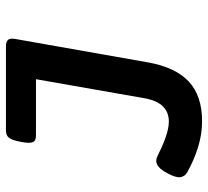

<svg xmlns="http://www.w3.org/2000/svg" viewBox="-47 -444 694 640"><g transform="rotate(-90 300.0 -124.0)"><path d="M46.9 153.8Q32.2 146 29.5 130.9Q26.9 115.7 42.5 86.9Q50.3 72.3 57.4 64.2Q64.5 56.2 71.5 52.7Q78.6 49.3 85.4 49.8Q92.3 50.3 99.1 53.7Q113.8 61 129.2 67.9Q144.5 74.7 159.4 80.1Q174.3 85.4 188.2 88.6Q202.1 91.8 214.8 91.8Q245.1 91.8 264.9 72.5Q284.7 53.2 292.5 10.7L356 -351.1H168.9Q160.6 -351.1 155.3 -353Q149.9 -355 147 -360.4Q144 -365.7 144 -375.5Q144 -385.3 147 -400.9Q149.9 -416.5 153.3 -426.3Q156.7 -436 161.4 -441.7Q166 -447.3 172.1 -449.2Q178.2 -451.2 186.5 -451.2H464.8Q481.4 -451.2 487.3 -444.1Q493.2 -437 490.2 -420.4L412.1 22Q396 113.3 348.4 158Q300.8 202.6 215.8 202.6Q173.3 202.6 130.4 189.5Q87.4 176.3 46.9 153.8Z"/></g></svg>

Font: Courier Prime
Style: Bold Italic
Weight: 700
Monospace: yes
Designer: Alan Dague-Greene
Foundry: Quote-Unquote Apps
Version: Version 1.202